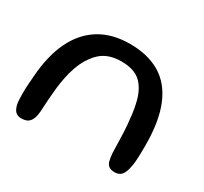

<svg xmlns="http://www.w3.org/2000/svg" viewBox="-106 -613 817 769"><g transform="rotate(30 302.5 -228.0)"><path d="M66 11Q47.5 11 37.2 -1Q27 -13 23 -39.5Q22 -53 21.8 -70.5Q21.5 -88 22.5 -110.2Q23.5 -132.5 26 -160Q33 -258 65.8 -326Q98.5 -394 156.5 -429.8Q214.5 -465.5 296.5 -465.5Q378.5 -465.5 435.5 -431.8Q492.5 -398 522.2 -326.8Q552 -255.5 552 -142.5Q552 -121.5 551.5 -103.8Q551 -86 550 -71.8Q549 -57.5 546.5 -46Q541 -14.5 529.8 -1.8Q518.5 11 498.5 11Q481 11 471.5 4Q462 -3 458.2 -17.2Q454.5 -31.5 453 -53Q452 -93.5 451 -124.2Q450 -155 448 -179.5Q446 -204 443.2 -225.5Q440.5 -247 435.5 -269.5Q423.5 -326.5 393 -357Q362.5 -387.5 301 -387.5Q240.5 -387.5 205 -354.5Q169.5 -321.5 150 -265.5Q142 -242 136.8 -217Q131.5 -192 128.5 -165.5Q125.5 -139 123.5 -110.8Q121.5 -82.5 120 -52Q118 -26.5 110.8 -12.8Q103.5 1 92.5 6Q81.5 11 66 11Z"/></g></svg>

Font: Gluten Thin Light
Style: Regular
Weight: 300
Version: Version 1.300